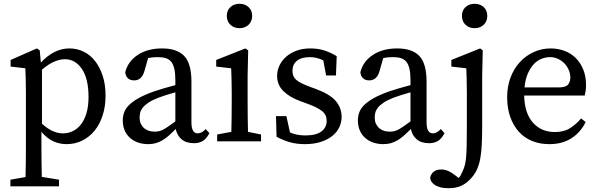

<svg xmlns="http://www.w3.org/2000/svg" viewBox="-20 -747 3164 1015"><path d="M202 -93Q257 -42 313 -42Q341 -42 365.5 -54Q390 -66 408.5 -90Q427 -114 437.5 -150Q448 -186 448 -234Q448 -331 413 -382.5Q378 -434 323 -434Q300 -434 270 -422.5Q240 -411 202 -379ZM196 -416Q265 -491 347 -491Q387 -491 422 -474Q457 -457 482.5 -424.5Q508 -392 523 -346Q538 -300 538 -242Q538 -184 522.5 -136.5Q507 -89 479.5 -55.5Q452 -22 414 -3.5Q376 15 332 15Q297 15 264 1Q231 -13 199 -50V28Q199 67 199.5 107.5Q200 148 201 188L292 203V238H35V203L115 189Q116 148 116.5 108Q117 68 117 28V-261Q117 -302 116 -329Q115 -356 114 -386L36 -395V-430L175 -491L190 -481Z M907 -259Q881 -252 856.5 -244Q832 -236 816 -230Q783 -217 763.5 -203.5Q744 -190 734 -177Q724 -164 721 -151Q718 -138 718 -127Q718 -107 723.5 -95Q729 -83 737 -74Q760 -51 798 -51Q810 -51 821 -53.5Q832 -56 844 -62.5Q856 -69 871 -79.5Q886 -90 907 -105ZM1087 -43Q1070 -11 1050 -0.5Q1030 10 1006 10Q964 10 940 -10.5Q916 -31 909 -65Q889 -45 872 -30Q855 -15 838 -5Q821 5 803 10Q785 15 763 15Q736 15 711.5 7Q687 -1 668.5 -17Q650 -33 639.5 -56.5Q629 -80 629 -111Q629 -132 636 -152Q643 -172 661 -190.5Q679 -209 711.5 -227.5Q744 -246 795 -264Q818 -272 847.5 -280.5Q877 -289 907 -297V-324Q907 -360 901.5 -383.5Q896 -407 885 -420.5Q874 -434 856.5 -439.5Q839 -445 814 -445Q803 -445 790.5 -444Q778 -443 763 -440L743 -370Q729 -322 689 -322Q668 -322 656 -333.5Q644 -345 642 -365Q656 -422 708 -456.5Q760 -491 837 -491Q916 -491 954 -451Q992 -411 992 -315V-101Q992 -42 1025 -42Q1037 -42 1046 -47.5Q1055 -53 1062 -59L1067 -65Z M1246 -598Q1217 -598 1198 -616Q1179 -634 1179 -663Q1179 -692 1198 -709.5Q1217 -727 1246 -727Q1275 -727 1294 -709.5Q1313 -692 1313 -663Q1313 -634 1294 -616Q1275 -598 1246 -598ZM1360 -36V0H1128V-36L1203 -50Q1204 -88 1204.5 -132.5Q1205 -177 1205 -210V-260Q1205 -301 1204 -328.5Q1203 -356 1202 -386L1123 -395V-430L1277 -491L1292 -481L1289 -345V-210Q1289 -177 1289.5 -132.5Q1290 -88 1291 -50Z M1649 -277Q1725 -249 1755.5 -212.5Q1786 -176 1786 -129Q1786 -101 1774 -75Q1762 -49 1737.5 -29Q1713 -9 1676.5 3Q1640 15 1592 15Q1549 15 1514.5 5.5Q1480 -4 1442 -24L1439 -133H1494L1513 -47Q1548 -31 1594 -31Q1651 -31 1679 -52Q1707 -73 1707 -108Q1707 -140 1683.5 -159Q1660 -178 1612 -196L1566 -213Q1511 -233 1478 -265.5Q1445 -298 1445 -346Q1445 -375 1457.5 -401Q1470 -427 1492.5 -447Q1515 -467 1547.5 -479Q1580 -491 1620 -491Q1661 -491 1694 -480.5Q1727 -470 1760 -450L1756 -348H1704L1689 -428Q1653 -445 1619 -445Q1573 -445 1549.5 -425.5Q1526 -406 1526 -372Q1526 -342 1546.5 -324.5Q1567 -307 1619 -288Z M2150 -259Q2124 -252 2099.5 -244Q2075 -236 2059 -230Q2026 -217 2006.5 -203.5Q1987 -190 1977 -177Q1967 -164 1964 -151Q1961 -138 1961 -127Q1961 -107 1966.5 -95Q1972 -83 1980 -74Q2003 -51 2041 -51Q2053 -51 2064 -53.5Q2075 -56 2087 -62.5Q2099 -69 2114 -79.5Q2129 -90 2150 -105ZM2330 -43Q2313 -11 2293 -0.5Q2273 10 2249 10Q2207 10 2183 -10.5Q2159 -31 2152 -65Q2132 -45 2115 -30Q2098 -15 2081 -5Q2064 5 2046 10Q2028 15 2006 15Q1979 15 1954.5 7Q1930 -1 1911.5 -17Q1893 -33 1882.5 -56.5Q1872 -80 1872 -111Q1872 -132 1879 -152Q1886 -172 1904 -190.5Q1922 -209 1954.5 -227.5Q1987 -246 2038 -264Q2061 -272 2090.5 -280.5Q2120 -289 2150 -297V-324Q2150 -360 2144.5 -383.5Q2139 -407 2128 -420.5Q2117 -434 2099.5 -439.5Q2082 -445 2057 -445Q2046 -445 2033.5 -444Q2021 -443 2006 -440L1986 -370Q1972 -322 1932 -322Q1911 -322 1899 -333.5Q1887 -345 1885 -365Q1899 -422 1951 -456.5Q2003 -491 2080 -491Q2159 -491 2197 -451Q2235 -411 2235 -315V-101Q2235 -42 2268 -42Q2280 -42 2289 -47.5Q2298 -53 2305 -59L2310 -65Z M2518 -491 2532 -481 2529 -345V-90Q2529 -29 2527 15.5Q2525 60 2518.5 93.5Q2512 127 2500 152Q2488 177 2468 198Q2444 224 2416.5 236Q2389 248 2352 248Q2326 248 2307.5 243Q2289 238 2277 229.5Q2265 221 2259.5 211Q2254 201 2254 191Q2266 149 2312 149Q2332 149 2350 157Q2368 165 2388 181L2405 194Q2408 190 2411 186.5Q2414 183 2416 178Q2427 157 2433.5 139Q2440 121 2443 94.5Q2446 68 2447 28Q2448 -12 2448 -78V-260Q2448 -301 2447 -328.5Q2446 -356 2445 -386L2366 -395V-430ZM2489 -727Q2518 -727 2537 -709.5Q2556 -692 2556 -663Q2556 -634 2537 -616Q2518 -598 2489 -598Q2460 -598 2441 -616Q2422 -634 2422 -663Q2422 -692 2441 -709.5Q2460 -727 2489 -727Z M2935 -285Q2971 -285 2983 -300Q2995 -315 2995 -337Q2995 -358 2986.5 -377.5Q2978 -397 2963.5 -412Q2949 -427 2929.5 -436Q2910 -445 2887 -445Q2866 -445 2843.5 -436.5Q2821 -428 2802.5 -408.5Q2784 -389 2770.5 -358.5Q2757 -328 2753 -285ZM2751 -242Q2753 -149 2797 -99Q2841 -49 2913 -49Q2961 -49 2993 -69Q3025 -89 3052 -121L3076 -102Q3050 -48 3001.5 -16.5Q2953 15 2884 15Q2833 15 2792 -2Q2751 -19 2722 -51.5Q2693 -84 2677 -130Q2661 -176 2661 -233Q2661 -290 2679 -337.5Q2697 -385 2728.5 -419Q2760 -453 2802 -472Q2844 -491 2891 -491Q2930 -491 2964.5 -478Q2999 -465 3024 -440Q3049 -415 3063.5 -379Q3078 -343 3078 -298Q3078 -281 3076 -267Q3074 -253 3071 -242Z"/></svg>

Font: SourceSerifPro
Style: Book
Weight: 400
Designer: Frank Grießhammer
Foundry: Adobe Systems Incorporated
Version: Version 1.014;PS Version 1.0;hotconv 1.0.73;makeotf.lib2.5.5